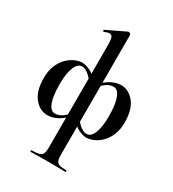

<svg xmlns="http://www.w3.org/2000/svg" viewBox="-233 -852 1133 1255"><g transform="rotate(30 334.0 -225.0)"><path d="M199 275Q196 275 196 269Q196 263 199 263Q237 263 256 257.5Q275 252 281.5 237Q288 222 288 194V-589Q288 -623 281.5 -638.5Q275 -654 258 -654Q245 -654 221 -643Q217 -642 214.5 -648Q212 -654 214 -655L358 -724Q360 -725 363 -725Q368 -725 374 -720.5Q380 -716 380 -712V194Q380 222 386 237Q392 252 409.5 257.5Q427 263 462 263Q464 263 464 269Q464 275 462 275Q437 275 403.5 274Q370 273 335 273Q297 273 261.5 274Q226 275 199 275ZM173 13Q115 13 73.5 -38.5Q32 -90 32 -187Q32 -241 48.5 -281Q65 -321 91 -347Q117 -373 146.5 -386Q176 -399 202 -399Q226 -399 261 -383Q296 -367 331 -316L322 -275Q300 -321 269.5 -349Q239 -377 213 -377Q179 -377 160.5 -330Q142 -283 142 -206Q142 -114 160 -67.5Q178 -21 209 -21Q241 -21 268.5 -42Q296 -63 315 -87L330 -77Q284 -25 246 -6Q208 13 173 13ZM465 13Q442 13 407 -3Q372 -19 337 -70L346 -111Q368 -65 398.5 -37Q429 -9 455 -9Q490 -9 508 -56Q526 -103 526 -180Q526 -272 507.5 -318.5Q489 -365 458 -365Q427 -365 399.5 -344Q372 -323 353 -299L338 -309Q385 -361 423 -380Q461 -399 495 -399Q553 -399 594.5 -347Q636 -295 636 -199Q636 -145 619.5 -105Q603 -65 577 -39Q551 -13 521 0Q491 13 465 13Z"/></g></svg>

Font: Cormorant Infant Light
Style: Regular
Weight: 300
Designer: Christian Thalmann (Catharsis Fonts)
Foundry: Catharsis Fonts
Version: Version 4.001